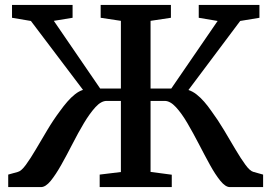

<svg xmlns="http://www.w3.org/2000/svg" viewBox="-20 -763 1107 783"><path d="M13.5 0V-51L53 -62Q67 -65.5 85.5 -90.8Q104 -116 126 -153.5Q148 -191 172.8 -232.5Q197.5 -274 224.5 -310Q239.5 -331 254.8 -348.5Q270 -366 285.8 -378.5Q301.5 -391 318.5 -396.5L106 -677.5L29 -690.5V-743H276V-690.5L199.5 -678L388.5 -402H473V-678L390.5 -690.5V-743H677V-690.5L594 -678V-402H678.5L867.5 -677.5L790.5 -690.5V-743H1038V-690.5L959.5 -677.5L748.5 -396Q765.5 -390.5 781.5 -378Q797.5 -365.5 812.8 -348Q828 -330.5 842.5 -309.5Q869 -273.5 893.8 -232Q918.5 -190.5 940.5 -153.2Q962.5 -116 981 -90.8Q999.5 -65.5 1013.5 -62L1053 -51V0H917.5Q899.5 0 878.8 -25.5Q858 -51 836 -91Q814 -131 790.8 -176Q767.5 -221 744.2 -260.8Q721 -300.5 697.5 -326Q674 -351.5 651.5 -351.5H594V-62L680.5 -50.5V0H386.5V-51L473 -61.5V-351.5H415Q392.5 -351.5 369.2 -326Q346 -300.5 322.2 -260.8Q298.5 -221 275.5 -176Q252.5 -131 230 -91Q207.5 -51 186.8 -25.5Q166 0 147 0Z"/></svg>

Font: Merriweather 28pt SemiBold
Style: Regular
Weight: 600
Version: Version 2.100